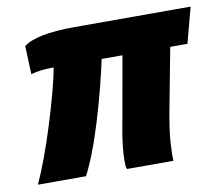

<svg xmlns="http://www.w3.org/2000/svg" viewBox="-64 -605 791 681"><g transform="rotate(-10 331.5 -264.0)"><path d="M20 0Q38 -39 57 -90.5Q76 -142 93.5 -198Q111 -254 125.5 -307Q140 -360 147 -400Q122 -400 102 -397.5Q82 -395 65 -390L61 -492Q82 -509 128 -518.5Q174 -528 247 -528H663L629 -400H567L523 -168Q516 -129 512 -95.5Q508 -62 508 -34Q507 -25 507.5 -16.5Q508 -8 508 0H341Q338 -5 337.5 -13Q337 -21 337 -32Q337 -54 340.5 -85.5Q344 -117 351 -153L395 -400H320Q311 -357 296.5 -300.5Q282 -244 264.5 -186Q247 -128 228 -79Q209 -30 193 0Z"/></g></svg>

Font: Archivo SemiCondensed Black
Style: Italic
Weight: 900
Width: 4
Italic angle: -10°
Designer: Hector Gatti
Foundry: Omnibus-Type
Version: Version 2.001